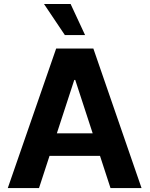

<svg xmlns="http://www.w3.org/2000/svg" viewBox="-20 -953 758 973"><path d="M19.5 0 264.6 -707H453.1L697.3 0H540L486.8 -163.1H231L177.7 0ZM449.7 -277.3 361.3 -547.9H356.4L268.1 -277.3ZM203.1 -932.6H337.9L411.1 -775.4H308.6Z"/></svg>

Font: WEMIX Pretendard
Style: Bold
Weight: 700
Designer: Base glyphs from Inter by Rasmus Andersson; Hangeul glyphs from Noto Sans CJK(Source Han Sans) by Jang Soo-young and Kan
Foundry: Kil Hyung-jin
Version: Version 1.000